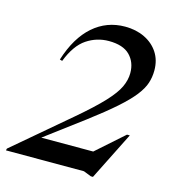

<svg xmlns="http://www.w3.org/2000/svg" viewBox="-116 -819 845 927"><g transform="rotate(15 307.0 -355.5)"><path d="M144.5 -487.5 132 -491Q168.5 -607 236.5 -666.5Q304.5 -726 396 -726Q451 -726 494 -705.2Q537 -684.5 561.8 -646.8Q586.5 -609 586.5 -558Q586.5 -524.5 576.5 -494Q566.5 -463.5 539.5 -429Q512.5 -394.5 462.5 -350.2Q412.5 -306 332.5 -245.5L143 -103.5H402.5L539 -224.5H553L433 15H422.5L384 0H-6L-3.5 -9.5L272.5 -244Q356 -315 400.2 -362.5Q444.5 -410 461 -445.5Q477.5 -481 477.5 -515.5Q477.5 -569.5 443.5 -604Q409.5 -638.5 338 -638.5Q278 -638.5 227.5 -604.8Q177 -571 144.5 -487.5Z"/></g></svg>

Font: Newsreader 72pt Medium
Style: Italic
Weight: 500
Italic angle: -17°
Designer: Hugues Gentile
Foundry: Production Type
Version: Version 1.003; ttfautohint (v1.8.3)